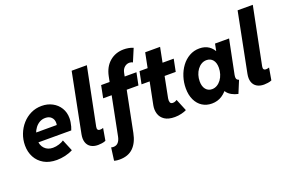

<svg xmlns="http://www.w3.org/2000/svg" viewBox="-117 -1207 2791 1850"><g transform="rotate(-20 1278.5 -282.0)"><path d="M272.9 7.8Q195.3 7.8 141.4 -23.2Q87.4 -54.2 58.8 -107.7Q30.3 -161.1 30.3 -228Q30.3 -288.1 51.3 -343Q72.3 -397.9 110.1 -440.7Q147.9 -483.4 198.7 -508.1Q249.5 -532.7 309.6 -532.7Q370.6 -532.7 418.9 -506.8Q467.3 -481 495.4 -435.3Q523.4 -389.6 523.4 -330.6Q523.4 -311.5 520 -289.6Q516.6 -267.6 511 -247.3Q505.4 -227.1 499 -212.9H138.7L157.2 -309.6H385.3Q386.7 -315.4 387.2 -321.3Q387.7 -327.1 387.7 -332Q387.7 -366.2 365.5 -388.9Q343.3 -411.6 303.7 -411.6Q271 -411.6 244.6 -396.5Q218.3 -381.3 199.5 -356.2Q180.7 -331.1 170.4 -300.3Q160.2 -269.5 160.2 -238.8Q160.2 -183.1 192.4 -149.4Q224.6 -115.7 277.8 -115.7Q309.1 -115.7 341.1 -126Q373 -136.2 390.1 -149.4L439 -31.7Q402.8 -12.2 358.6 -2.2Q314.5 7.8 272.9 7.8Z M695.3 7.8Q651.4 7.8 621.8 -10.5Q592.3 -28.8 581.1 -63Q569.8 -97.2 579.1 -145L699.2 -752H855L736.8 -164.1Q729 -124.5 763.2 -124.5Q771 -124.5 780 -126.2Q789.1 -127.9 795.4 -130.4L773.9 -6.3Q757.3 1.5 734.6 4.6Q711.9 7.8 695.3 7.8Z M842.8 210.4Q832.5 210.4 817.6 209.2Q802.7 208 786.6 203.1L804.2 72.3Q811.5 74.2 816.9 75Q822.3 75.7 826.7 75.7Q858.4 75.7 876.7 54.7Q895 33.7 902.3 -2.9L1016.6 -579.1Q1035.2 -671.9 1095.5 -722.9Q1155.8 -773.9 1240.7 -773.9Q1263.2 -773.9 1288.3 -769.5Q1313.5 -765.1 1336.4 -755.4L1281.2 -624.5Q1274.9 -629.4 1266.1 -631.8Q1257.3 -634.3 1247.6 -634.3Q1219.7 -634.3 1197.3 -615.5Q1174.8 -596.7 1167.5 -561L1052.7 15.1Q1034.2 109.4 982.4 159.9Q930.7 210.4 842.8 210.4ZM893.6 -398.4 918.9 -524.9H1280.8L1255.4 -398.4Z M1482.9 7.8Q1416.5 7.8 1378.9 -17.3Q1341.3 -42.5 1328.6 -83Q1315.9 -123.5 1324.7 -169.9L1425.8 -676.8H1578.6L1481.4 -184.1Q1477.1 -160.2 1482.9 -143.8Q1488.8 -127.4 1510.7 -127.4Q1524.4 -127.4 1536.4 -132.6Q1548.3 -137.7 1553.2 -141.6L1603.5 -19Q1585 -8.8 1551 -0.5Q1517.1 7.8 1482.9 7.8ZM1287.1 -398.4 1312.5 -524.9H1663.1L1637.7 -398.4Z M1862.8 7.8Q1807.6 7.8 1765.1 -19Q1722.7 -45.9 1698.5 -96.2Q1674.3 -146.5 1674.3 -215.8Q1674.3 -276.4 1692.4 -333Q1710.4 -389.6 1743.9 -434.8Q1777.3 -480 1824.2 -506.6Q1871.1 -533.2 1927.7 -533.2Q1984.9 -533.2 2024.2 -505.9Q2063.5 -478.5 2083 -431.2L1995.6 -454.6H2135.3L2062.5 -401.9L2086.9 -525.4H2231L2160.6 -176.8Q2155.8 -153.3 2160.6 -139.2Q2165.5 -125 2185.1 -118.7L2132.8 7.8Q2097.2 0.5 2068.6 -15.4Q2040 -31.2 2023.4 -53.2Q2006.8 -75.2 2008.3 -100.6L2084 -63H1942.9L2045.9 -105.5Q2012.7 -51.3 1966.8 -21.7Q1920.9 7.8 1862.8 7.8ZM1910.6 -122.1Q1939 -122.1 1963.1 -136.5Q1987.3 -150.9 2004.9 -175Q2022.5 -199.2 2032.2 -230.2Q2042 -261.2 2042 -294.4Q2042 -346.7 2018.1 -375.2Q1994.1 -403.8 1954.1 -403.8Q1925.3 -403.8 1901.4 -389.6Q1877.4 -375.5 1859.9 -351.6Q1842.3 -327.6 1832.8 -297.1Q1823.2 -266.6 1823.2 -232.9Q1823.2 -181.2 1847.2 -151.6Q1871.1 -122.1 1910.6 -122.1Z M2397 7.8Q2353 7.8 2323.5 -10.5Q2293.9 -28.8 2282.7 -63Q2271.5 -97.2 2280.8 -145L2400.9 -752H2556.6L2438.5 -164.1Q2430.7 -124.5 2464.8 -124.5Q2472.7 -124.5 2481.7 -126.2Q2490.7 -127.9 2497.1 -130.4L2475.6 -6.3Q2459 1.5 2436.3 4.6Q2413.6 7.8 2397 7.8Z"/></g></svg>

Font: Reddit Sans ExtraBold
Style: Italic
Weight: 800
Italic angle: -11.25°
Designer: Stephen Hutchings
Version: Version 1.013